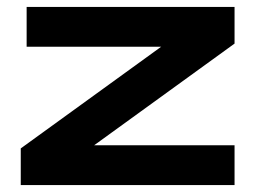

<svg xmlns="http://www.w3.org/2000/svg" viewBox="-20 -535 738 555"><path d="M40 0V-106L446 -400H57V-515H658V-409L252 -115H658V0Z"/></svg>

Font: Zen Dots
Style: Regular
Weight: 400
Designer: Yoshimichi Ohira
Foundry: A-1 Corp ZenFonts
Version: Version 1.000; ttfautohint (v1.8.3)